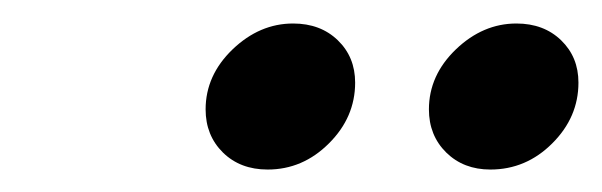

<svg xmlns="http://www.w3.org/2000/svg" viewBox="-20 -717 517 165"><path d="M401.4 -571.3Q378.4 -571.3 363.5 -585.9Q348.6 -600.6 348.6 -623Q348.6 -652.3 371.8 -674.6Q395 -696.8 423.8 -696.8Q447.3 -696.8 462.2 -682.4Q477.1 -668 477.1 -646Q477.1 -616.2 454.6 -593.8Q432.1 -571.3 401.4 -571.3ZM210 -571.3Q186.5 -571.3 171.6 -585.9Q156.7 -600.6 156.7 -623Q156.7 -652.3 179.9 -674.6Q203.1 -696.8 231.9 -696.8Q255.4 -696.8 270.3 -682.4Q285.2 -668 285.2 -646Q285.2 -616.2 262.7 -593.8Q240.2 -571.3 210 -571.3Z"/></svg>

Font: Elstob 6pt Medium
Style: Italic
Weight: 500
Italic angle: -20°
Designer: Peter S. Baker
Version: Version 1.015